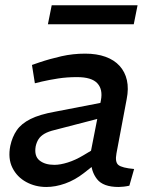

<svg xmlns="http://www.w3.org/2000/svg" viewBox="-20 -719 586 746"><path d="M482.6 2.5Q471.5 5 460.5 6.2Q449.5 7.5 441 7.5Q380.8 7.5 357 -23Q333.2 -53.4 333.6 -96.8L330.2 -115.8L372.1 -329.5Q380.2 -371.5 358.2 -395.4Q336.1 -419.4 279.1 -419.4Q240.2 -419.4 205.9 -414.1Q171.5 -408.7 143.1 -402.2L115.5 -395.4L104.2 -466.6L132.5 -476.4Q174.1 -490.4 218.7 -500.5Q263.4 -510.6 310.8 -510.6Q355.9 -510.6 389.8 -498.4Q423.7 -486.2 444.7 -463Q465.8 -439.8 473.1 -407.3Q480.4 -374.8 472.2 -333.8L432.5 -123Q426.2 -89.2 440.1 -77.9Q454 -66.6 501.1 -62.4ZM159.9 7.5Q117.2 7.5 81.7 -11.9Q46.2 -31.2 28.3 -67Q10.3 -102.8 20 -152.3Q27.5 -187.2 45.2 -213Q62.9 -238.7 98.4 -256.5Q133.8 -274.3 193.1 -284.9L391.2 -323.2L378.6 -262.2L192.7 -214Q167.9 -208.1 152.7 -199.3Q137.6 -190.4 129.9 -178.5Q122.2 -166.7 118.6 -150.2Q112.3 -112.7 133.5 -95.6Q154.6 -78.5 191.5 -78.5Q213.9 -78.5 243.3 -87.7Q272.8 -96.9 303.5 -115.3L355.3 -146.3L362.8 -91.3L305.7 -46.4Q270.8 -19.3 233.1 -5.9Q195.4 7.5 159.9 7.5ZM166.1 -624.6 180.9 -698.6H514.5L499.7 -624.6Z"/></svg>

Font: REM Medium
Style: Italic
Weight: 500
Italic angle: -11°
Designer: Octavio Pardo
Foundry: Ashler Design
Version: Version 1.005;gftools[0.9.28]